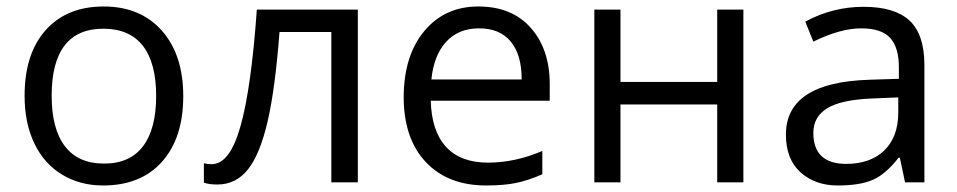

<svg xmlns="http://www.w3.org/2000/svg" viewBox="-20 -565 2966 595"><path d="M300.8 -476.1Q140.1 -476.1 140.1 -268.1Q140.1 -165.5 181.2 -111.8Q222.2 -58.1 301.8 -58.1Q381.8 -57.6 422.9 -111.3Q463.9 -165 463.9 -267.6Q463.9 -370.1 422.9 -422.9Q381.8 -475.6 300.8 -476.1ZM481.9 -63.5Q416 9.8 299.8 9.8Q228 9.8 172.4 -23.9Q116.7 -57.6 86.4 -120.6Q56.2 -183.6 56.2 -268.1Q56.2 -398.4 121.6 -471.7Q187 -544.9 301.3 -544.9Q415 -544.9 481.4 -470.2Q547.9 -395.5 547.9 -266.6Q547.9 -137.7 481.9 -63.5Z M1088.9 0H1006.8V-465.8H846.2Q833 -292 809.6 -189.9Q786.1 -87.9 748.8 -40.5Q711.4 6.8 653.8 6.8Q627.4 6.8 611.8 1V-59.1Q622.6 -56.2 636.2 -56.2Q692.4 -56.2 725.6 -174.8Q758.8 -293.5 775.9 -535.2H1088.9Z M1464.4 -477.1Q1400.4 -477.1 1362.3 -435.1Q1324.2 -393.1 1316.9 -318.8H1596.7Q1596.7 -395.5 1562.5 -436.5Q1528.3 -477.5 1464.4 -477.1ZM1486.8 9.8Q1368.2 9.8 1299.8 -62.5Q1231.4 -134.8 1231 -263.7Q1231.4 -392.6 1294.9 -468.8Q1358.4 -544.9 1462.4 -544.9Q1566.4 -544.9 1625 -478.5Q1683.6 -412.1 1683.6 -304.2V-252.9H1314.9Q1317.4 -158.7 1362.3 -109.9Q1407.2 -61 1492.2 -61Q1576.2 -61 1660.6 -97.2V-24.9Q1617.2 -5.9 1579.1 2Q1541 9.8 1486.8 9.8Z M1902.8 -535.2V-311H2202.6V-535.2H2283.7V0H2202.6V-241.2H1902.8V0H1821.8V-535.2Z M2601.6 -57.1Q2677.2 -57.1 2720.2 -98.6Q2763.2 -140.1 2763.7 -214.8V-263.2L2682.6 -259.8Q2586.4 -255.9 2543.5 -229.5Q2500.5 -203.1 2500.5 -153.3Q2500.5 -57.6 2601.6 -57.1ZM2844.7 -365.2V0H2784.7L2768.6 -76.2H2764.6Q2725.1 -25.4 2685.1 -7.8Q2645 9.8 2575.7 9.8Q2506.3 9.8 2460.4 -31.2Q2415.5 -72.3 2415.5 -147.9Q2415.5 -310.1 2674.8 -317.9L2765.6 -320.8V-354Q2766.1 -417 2738.8 -447.3Q2711.4 -477.5 2647.9 -477.1Q2584.5 -477.1 2500.5 -436L2475.6 -498Q2560.1 -543.9 2656.2 -543.9Q2752.4 -543.9 2798.3 -501.5Q2844.2 -459 2844.7 -365.2Z"/></svg>

Font: OpenSans
Style: Regular
Weight: 400
Foundry: Ascender Corporation
Version: Version 1.10